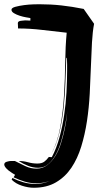

<svg xmlns="http://www.w3.org/2000/svg" viewBox="-40 -763 523 904"><path d="M30 -5Q54 7 79 19Q104 31 132 31Q161 31 183 14Q205 -3 221 -29.5Q237 -56 247.5 -90Q258 -124 265 -157.5Q272 -191 275 -221Q276 -232 277 -241Q276 -233 275 -224Q271 -195 264 -161.5Q257 -128 247 -94.5Q237 -61 222 -34Q207 -7 187 10Q167 27 140 27Q115 27 91.5 17.5Q68 8 48 -5Q71 -5 92 1Q113 7 136 7Q156 7 167.5 -1Q179 -9 190 -24L204 -23Q226 -65 240 -116Q254 -167 262 -221Q270 -275 273 -328.5Q276 -382 276 -429V-460Q276 -476 275 -492L272 -488Q270 -438 268 -377.5Q266 -317 259.5 -256Q253 -195 239.5 -138Q226 -81 201 -37Q231 -93 244 -165.5Q257 -238 261.5 -315Q266 -392 267 -468.5Q268 -545 274 -609Q218 -615 159.5 -622Q101 -629 45 -629Q45 -639 44.5 -644Q44 -649 44 -654Q44 -663 58 -665Q72 -667 78 -667H80L103 -666V-678Q97 -679 82.5 -681.5Q68 -684 52.5 -689Q37 -694 25.5 -701Q14 -708 14 -717Q14 -726 32.5 -731Q51 -736 74 -739Q97 -742 118 -742.5Q139 -743 145 -743Q199 -743 249 -737.5Q299 -732 354 -721L403 -651Q396 -615 393 -562.5Q390 -510 388 -449Q386 -388 382.5 -322Q379 -256 369.5 -193Q360 -130 342.5 -73Q325 -16 296 27Q267 70 223.5 95.5Q180 121 119 121Q93 121 63.5 111.5Q34 102 15 83L18 75Q44 88 71 95.5Q98 103 127 103Q161 103 194 89Q163 100 131 100Q102 100 76 92Q50 84 24 72L31 60Q26 57 17 51.5Q8 46 0 39.5Q-8 33 -14 25.5Q-20 18 -20 12Q-20 2 -8 -1.5Q4 -5 11 -5Z"/></svg>

Font: Finger Paint
Style: Regular
Weight: 400
Designer: Ralph du Carrois
Foundry: Ralph du Carrois
Version: Version 1.002